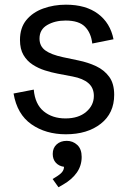

<svg xmlns="http://www.w3.org/2000/svg" viewBox="-20 -559 553 816"><path d="M259.8 11.7Q174.3 11.7 113.5 -30.8Q52.7 -73.2 37.6 -161.6L123.5 -178.2Q128.9 -116.2 165.8 -85.9Q202.6 -55.7 258.3 -55.7Q313.5 -55.7 346.2 -83.5Q378.9 -111.3 378.9 -151.4Q378.9 -185.5 355.7 -205.6Q332.5 -225.6 288.6 -233.9L224.6 -246.1Q198.7 -251 170.9 -259.8Q143.1 -268.6 118.9 -284.2Q94.7 -299.8 79.8 -325.2Q64.9 -350.6 64.9 -389.2Q64.9 -440.9 92 -473.9Q119.1 -506.8 163.8 -522.9Q208.5 -539.1 260.3 -539.1Q344.7 -539.1 396.7 -500.2Q448.7 -461.4 462.4 -392.1L372.1 -374Q367.2 -418.9 341.3 -445.3Q315.4 -471.7 258.8 -471.7Q213.4 -471.7 180.7 -452.6Q147.9 -433.6 147.9 -395Q147.9 -362.8 172.6 -344.7Q197.3 -326.7 248 -315.9L313 -302.2Q354 -293.9 388.7 -277.6Q423.3 -261.2 444.3 -232.4Q465.3 -203.6 465.3 -156.2Q465.3 -77.6 408.2 -33Q351.1 11.7 259.8 11.7ZM228.5 236.8 203.6 201.7 213.4 195.8Q234.9 183.1 243.4 172.9Q252 162.6 252 149.9Q230.5 147 217.3 132.6Q204.1 118.2 204.1 95.2Q204.1 69.8 220.7 54.7Q237.3 39.6 263.7 39.6Q289.6 39.6 308.3 56.9Q327.1 74.2 327.1 107.9Q327.1 145 306.4 174.6Q285.6 204.1 248 225.6Z"/></svg>

Font: Schibsted Grotesk
Style: Regular
Weight: 400
Designer: Bakken & Baeck AS, Henrik Kongsvoll
Foundry: Schibsted ASA
Version: Version 1.100; ttfautohint (v1.8.4.7-5d5b);gftools[0.9.25]